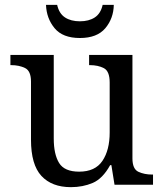

<svg xmlns="http://www.w3.org/2000/svg" viewBox="-20 -763 675 793"><path d="M273 10Q194 10 151 -36.5Q108 -83 108 -186V-426Q108 -470 83.5 -482Q59 -494 26 -494H23V-536H202V-191Q202 -126 224 -90Q246 -54 307 -54Q373 -54 403 -98.5Q433 -143 433 -216V-422Q433 -469 409 -481.5Q385 -494 351 -494H348V-536H527V-109Q527 -65 551.5 -53.5Q576 -42 609 -42H612V0H453L440 -81H435Q404 -25 363 -7.5Q322 10 273 10ZM310 -606Q239 -606 205.5 -646.5Q172 -687 170 -743H216Q224 -707 248.5 -691Q273 -675 310 -675Q347 -675 371.5 -691Q396 -707 404 -743H450Q449 -687 415 -646.5Q381 -606 310 -606Z"/></svg>

Font: Noto Serif Khitan Small Script
Style: Regular
Weight: 400
Designer: LIU Zhao, ZHANG Congyu, Kushim JIANG
Foundry: Guyu Beijing Co. Ltd.
Version: Version 1.000; ttfautohint (v1.8.4.7-5d5b)